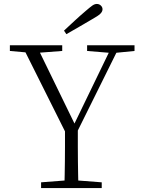

<svg xmlns="http://www.w3.org/2000/svg" viewBox="-20 -952 722 972"><path d="M304 -797Q332 -823 359 -848Q386 -873 412 -895Q435 -915 447 -923.5Q459 -932 470 -932Q482 -932 490.5 -924Q499 -916 499 -905Q499 -893 487.5 -882Q476 -871 447 -855Q415 -836 382 -817Q349 -798 316 -779ZM188 0V-29L331 -40H352L495 -29V0ZM306 0Q307 -38 307.5 -69Q308 -100 308.5 -133.5Q309 -167 309 -210.5Q309 -254 309 -316H374Q374 -254 374 -210.5Q374 -167 374.5 -134Q375 -101 375.5 -69.5Q376 -38 377 0ZM323 -259 91 -723H164L370 -300H345L350 -312L549 -723H588L358 -259ZM30 -694V-723H295V-694L163 -684H143ZM421 -694V-723H661V-694L560 -684H542Z"/></svg>

Font: Noto Serif SC
Style: Regular
Weight: 200
Designer: Ryoko NISHIZUKA 西塚涼子 (kana & ideographs); Frank Grießhammer (Latin, Greek & Cyrillic); Wenlong ZHANG 张文龙 (bopomofo); San
Foundry: Adobe
Version: Version 2.001;hotconv 1.1.0;makeotfexe 2.6.0